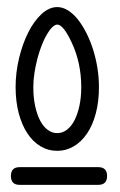

<svg xmlns="http://www.w3.org/2000/svg" viewBox="-20 -704 338 540"><path d="M35.2 -184.1H256.3C272.9 -184.1 281.2 -192.4 281.2 -209C281.2 -225.6 272.9 -233.9 256.3 -233.9H35.2C18.9 -233.9 10.7 -225.6 10.7 -209C10.7 -192.4 18.9 -184.1 35.2 -184.1ZM141.1 -684.1C125.8 -684.1 111.1 -677.6 96.9 -664.6C82.8 -651.5 70.3 -634.4 59.6 -613C48.8 -591.7 40.2 -567.6 33.7 -540.8C27.2 -513.9 23.9 -486.7 23.9 -459C23.9 -432 26.9 -407.5 32.7 -385.5C38.6 -363.5 46.6 -344.7 56.9 -329.1C67.1 -313.5 79.4 -301.4 93.8 -292.7C108.1 -284.1 123.9 -279.8 141.1 -279.8C157.7 -279.8 173.2 -284 187.5 -292.5C201.8 -300.9 214.3 -313 224.9 -328.6C235.4 -344.2 243.7 -363.1 249.5 -385.3C255.4 -407.4 258.3 -432 258.3 -459C258.3 -477.2 256.8 -495.4 253.9 -513.4C251 -531.5 246.8 -548.9 241.5 -565.7C236.1 -582.4 229.7 -598 222.4 -612.3C215.1 -626.6 207.1 -639.2 198.5 -649.9C189.9 -660.6 180.7 -669 170.9 -675C161.1 -681.1 151.2 -684.1 141.1 -684.1ZM181.6 -584.5C199.5 -546.4 208.5 -504.6 208.5 -459C208.5 -439.8 206.8 -422.3 203.4 -406.5C200 -390.7 195.3 -377.1 189.5 -365.7C183.6 -354.3 176.5 -345.5 168.2 -339.1C159.9 -332.8 150.9 -329.6 141.1 -329.6C131.3 -329.6 122.3 -332.7 114 -338.9C105.7 -345.1 98.6 -353.8 92.8 -365C86.9 -376.2 82.3 -389.8 78.9 -405.8C75.4 -421.7 73.7 -439.5 73.7 -459C73.7 -472 74.8 -485.4 76.9 -499C79 -512.7 81.8 -526 85.2 -539.1C88.6 -552.1 92.6 -564.5 97.2 -576.2C101.7 -587.9 106.5 -598.1 111.6 -606.7C116.6 -615.3 121.7 -622.2 126.7 -627.2C131.8 -632.2 136.6 -634.8 141.1 -634.8C152.5 -634.8 166 -618 181.6 -584.5Z"/></svg>

Font: Nathan
Style: Regular
Weight: 400
Designer: Peter Wiegel
Foundry: Peter Wiegel
Version: Version 1.001 2009